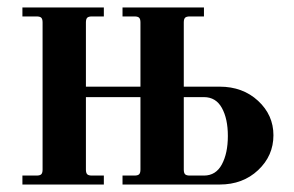

<svg xmlns="http://www.w3.org/2000/svg" viewBox="-20 -494 788 514"><path d="M472 -40V-234H526C547.3 -234 563.3 -224.3 574 -205C584.7 -185.7 590 -160.7 590 -130C590 -99.3 584.7 -74 574 -54C563.3 -34 547.3 -24 526 -24H488C482 -24 477.8 -25.2 475.5 -27.5C473.2 -29.8 472 -34 472 -40ZM40 0H258V-24H226C220 -24 215.8 -25.2 213.5 -27.5C211.2 -29.8 210 -34 210 -40V-234H356V-40C356 -34 354.8 -29.8 352.5 -27.5C350.2 -25.2 346 -24 340 -24H308V0H568C609.3 0 643.7 -12.8 671 -38.5C698.3 -64.2 712 -95.3 712 -132C712 -168 698.3 -198.7 671 -224C643.7 -249.3 609.3 -262 568 -262H472V-434C472 -440 473.2 -444.2 475.5 -446.5C477.8 -448.8 482 -450 488 -450H526V-474H308V-450H340C346 -450 350.2 -448.8 352.5 -446.5C354.8 -444.2 356 -440 356 -434V-262H210V-434C210 -440 211.2 -444.2 213.5 -446.5C215.8 -448.8 220 -450 226 -450H258V-474H40V-450H78C84 -450 88.2 -448.8 90.5 -446.5C92.8 -444.2 94 -440 94 -434V-40C94 -34 92.8 -29.8 90.5 -27.5C88.2 -25.2 84 -24 78 -24H40Z"/></svg>

Font: Km Standard TT
Style: Bold
Weight: 700
Designer: Alexey Kryukov <alexios@thessalonica.org.ru>
Version: Version 2.0.2